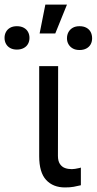

<svg xmlns="http://www.w3.org/2000/svg" viewBox="-109 -823 428 850"><path d="M148.4 -530.3H64.5V-131.8C64.5 -83.7 74.7 -48.5 95.2 -26.4C115.7 -4.2 143.6 6.8 178.7 6.8C193.7 6.8 206.5 5.9 217.3 3.9C228 2 238.6 -0.3 249 -2.9V-81.1C248.4 -81.1 246.1 -80.4 242.2 -79.1C227.9 -75.8 216.8 -74.2 209 -74.2C197.9 -74.2 187.8 -75.8 178.7 -79.1C169.6 -82.4 162.1 -88.4 156.2 -97.2C150.4 -106 147.5 -117.8 147.5 -132.8ZM91.8 -802.7 66.4 -674.8H135.7L187.5 -802.7ZM-82.5 -681.6C-86.8 -673.8 -88.9 -665 -88.9 -655.3C-88.9 -645.5 -86.8 -636.7 -82.5 -628.9C-78.3 -621.1 -72.1 -614.9 -64 -610.4C-55.8 -605.8 -45.9 -603.5 -34.2 -603.5C-22.5 -603.5 -12.4 -605.8 -3.9 -610.4C4.6 -614.9 10.9 -621.1 15.1 -628.9C19.4 -636.7 21.5 -645.5 21.5 -655.3C21.5 -665 19.4 -673.8 15.1 -681.6C10.9 -689.5 4.6 -695.6 -3.9 -700.2C-12.4 -704.8 -22.5 -707 -34.2 -707C-45.9 -707 -55.8 -704.8 -64 -700.2C-72.1 -695.6 -78.3 -689.5 -82.5 -681.6ZM194.3 -681.2C189.8 -673 187.5 -663.7 187.5 -653.3C187.5 -643.6 189.8 -634.8 194.3 -627C198.9 -619.1 205.2 -613 213.4 -608.4C221.5 -603.8 231.4 -601.6 243.2 -601.6C254.9 -601.6 265 -603.8 273.4 -608.4C281.9 -613 288.2 -619.1 292.5 -627C296.7 -634.8 298.8 -643.6 298.8 -653.3C298.8 -663.7 296.7 -673 292.5 -681.2C288.2 -689.3 281.9 -695.6 273.4 -700.2C265 -704.8 254.9 -707 243.2 -707C231.4 -707 221.5 -704.8 213.4 -700.2C205.2 -695.6 198.9 -689.3 194.3 -681.2Z"/></svg>

Font: Pretendard Variable
Style: Regular
Weight: 400
Designer: Base glyphs from Inter by Rasmus Andersson; Hangeul glyphs from Noto Sans CJK(Source Han Sans) by Jang Soo-young and Kan
Foundry: Kil Hyung-jin
Version: Version 1.309;Glyphs 3.2 (3225)